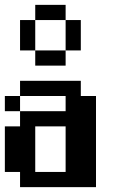

<svg xmlns="http://www.w3.org/2000/svg" viewBox="-20 -770 540 790"><path d="M250 -750H125V-687.5H250ZM125 -562.5V-687.5H62.5V-562.5ZM312.5 -562.5V-687.5H250V-562.5ZM125 -562.5V-500H250V-562.5ZM375 0V-375H312.5V-437.5H62.5V-375H0V-312.5H62.5V-250H0V-62.5H62.5V0ZM250 -312.5H62.5V-375H250ZM125 -62.5V-250H250V-62.5Z"/></svg>

Font: Chicago Kare
Style: Regular
Weight: 400
Designer: Duane King
Version: Version 1.001;hotconv 1.0.109;makeotfexe 2.5.65596